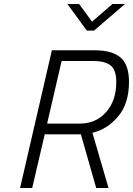

<svg xmlns="http://www.w3.org/2000/svg" viewBox="-20 -946 669 966"><path d="M565 -533C565 -572.3 556 -599.8 538 -615.5C520 -631.2 490.3 -639 449 -639H290L217 -324H379C435 -324 480 -343.3 514 -382C548 -420.7 565 -471 565 -533ZM205 -270 142 0H81L241 -693H457C515 -693 558.2 -680.8 586.5 -656.5C614.8 -632.2 629 -591.7 629 -535C629 -460.3 610.3 -401.5 573 -358.5C535.7 -315.5 493 -288.7 445 -278L526 0H464L387 -270ZM546 -926 443 -837 378 -926H319L417 -792H453L609 -926Z"/></svg>

Font: RazerF5 Light
Style: Italic
Weight: 300
Foundry: Razer Inc.
Version: Version 2